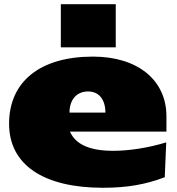

<svg xmlns="http://www.w3.org/2000/svg" viewBox="-20 -865 836 909"><path d="M23 -279C23 -86 184 24 468 24C586 24 673 7 760 -26L767 -191C686 -166 593 -151 517 -151C406 -151 339 -180 311 -242H768V-314C768 -486 632 -597 420 -597C170 -597 23 -479 23 -279ZM479 -332H309C309 -392 342 -432 397 -432C450 -432 479 -392 479 -332ZM268 -845V-641H528V-845Z"/></svg>

Font: Mattone Black
Style: Regular
Weight: 900
Width: 6
Designer: Nunzio Mazzaferro
Foundry: Collletttivo
Version: Version 2.000;Glyphs 3.2 (3217)